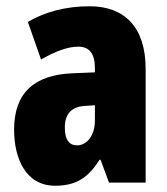

<svg xmlns="http://www.w3.org/2000/svg" viewBox="-20 -583 534 613"><path d="M266 -563C190 -563 123 -545 69 -513L111 -393C160 -421 198 -434 230 -434C266 -434 283 -411 283 -366V-352L211 -349C90 -344 25 -287 25 -169C25 -79 61 10 156 10C225 10 262 -17 298 -73H301L328 0H445V-363C445 -498 376 -563 266 -563ZM253 -245 283 -247V-198C283 -151 258 -119 226 -119C200 -119 187 -138 187 -176C187 -220 209 -243 253 -245Z"/></svg>

Font: Noto Sans Gujarati ExtraCondensed Black
Style: Regular
Weight: 900
Width: 2
Designer: Jelle Bosma - Monotype Design Team, Universal Thirst
Foundry: Monotype Imaging Inc.
Version: Version 2.106